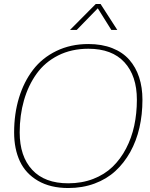

<svg xmlns="http://www.w3.org/2000/svg" viewBox="-20 -946 762 976"><path d="M327.1 9.8Q236.3 9.8 173.3 -26.9Q110.4 -63.5 81.1 -126.2Q51.8 -189 51.8 -272.9Q51.8 -367.2 76.4 -448.5Q101.1 -529.8 147.7 -590.8Q194.3 -651.9 266.8 -687Q339.4 -722.2 429.2 -722.2Q498 -722.2 551 -701.2Q604 -680.2 637.2 -642.3Q670.4 -604.5 687.3 -553Q704.1 -501.5 704.1 -439Q704.1 -363.8 688.7 -296.6Q673.3 -229.5 642.1 -173.3Q610.8 -117.2 566.4 -76.4Q522 -35.6 460.7 -12.9Q399.4 9.8 327.1 9.8ZM327.1 -14.2Q396 -14.2 453.6 -36.4Q511.2 -58.6 552 -97.9Q592.8 -137.2 620.8 -190.9Q648.9 -244.6 662.4 -307.1Q675.8 -369.6 675.8 -439Q675.8 -560.5 612.5 -629.4Q549.3 -698.2 429.2 -698.2Q343.3 -698.2 275.6 -664.1Q208 -629.9 165.8 -570.8Q123.5 -511.7 101.8 -435.8Q80.1 -359.9 80.1 -272.9Q80.1 -151.4 143.6 -82.8Q207 -14.2 327.1 -14.2ZM576.2 -793.9H545.9L477.1 -903.8L370.1 -793.9H335.9L466.8 -925.8H491.2Z"/></svg>

Font: Creato Display Thin
Style: Italic
Weight: 265
Italic angle: -10°
Version: Version 1.000